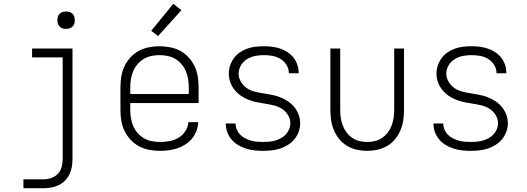

<svg xmlns="http://www.w3.org/2000/svg" viewBox="-20 -787 2790 1017"><path d="M104 210V163H209Q230 163 251 156Q272 149 286.5 133.5Q301 118 306.5 97.5Q312 77 312 55V-483H150V-530H364V55Q364 76 360.5 96.5Q357 117 348 136Q339 155 324 170Q309 185 290 194Q271 203 250.5 206.5Q230 210 209 210ZM330 -634Q321 -634 312 -636.5Q303 -639 296 -646Q289 -653 286.5 -662Q284 -671 284 -680Q284 -689 286.5 -698Q289 -707 296 -714Q303 -721 312 -723.5Q321 -726 330 -726Q339 -726 348 -723.5Q357 -721 364 -714Q371 -707 373.5 -698Q376 -689 376 -680Q376 -671 373.5 -662Q371 -653 364 -646Q357 -639 348 -636.5Q339 -634 330 -634Z M826 12Q798 12 769.5 6.5Q741 1 716 -12.5Q691 -26 671.5 -47Q652 -68 639.5 -94Q627 -120 622.5 -148Q618 -176 618 -205V-325Q618 -353 622.5 -381.5Q627 -410 639 -435.5Q651 -461 670.5 -482.5Q690 -504 715 -517.5Q740 -531 768.5 -536.5Q797 -542 825 -542Q853 -542 881.5 -536.5Q910 -531 935 -517.5Q960 -504 979.5 -482.5Q999 -461 1011 -435.5Q1023 -410 1027.5 -381.5Q1032 -353 1032 -325V-241H670V-205Q670 -183 673.5 -161.5Q677 -140 685.5 -120Q694 -100 708.5 -83Q723 -66 742 -55Q761 -44 783 -39.5Q805 -35 826 -35Q852 -35 877.5 -39.5Q903 -44 925 -57Q947 -70 961.5 -92Q976 -114 978 -140H1030Q1029 -116 1020.5 -93.5Q1012 -71 997 -53Q982 -35 962 -22Q942 -9 919.5 -1.5Q897 6 873.5 9Q850 12 826 12ZM980 -289V-325Q980 -347 976.5 -368.5Q973 -390 964.5 -410Q956 -430 941.5 -447Q927 -464 908.5 -475Q890 -486 868.5 -490.5Q847 -495 825 -495Q803 -495 781.5 -490.5Q760 -486 741.5 -475Q723 -464 708.5 -447Q694 -430 685.5 -410Q677 -390 673.5 -368.5Q670 -347 670 -325V-289Z M817 -596 781 -624 898 -767 941 -733Z M1373 12Q1350 12 1327.5 9.5Q1305 7 1283 0Q1261 -7 1241.5 -18.5Q1222 -30 1207 -47.5Q1192 -65 1184 -86.5Q1176 -108 1176 -131V-133H1228V-132Q1228 -116 1234.5 -100.5Q1241 -85 1252.5 -73.5Q1264 -62 1278.5 -54.5Q1293 -47 1308.5 -42.5Q1324 -38 1340.5 -36.5Q1357 -35 1373 -35Q1389 -35 1405.5 -36.5Q1422 -38 1437.5 -42.5Q1453 -47 1468 -55Q1483 -63 1494 -75Q1505 -87 1511.5 -102.5Q1518 -118 1518 -134Q1518 -157 1505.5 -177.5Q1493 -198 1473.5 -210.5Q1454 -223 1431.5 -228.5Q1409 -234 1386 -237.5Q1363 -241 1340.5 -245.5Q1318 -250 1296.5 -258.5Q1275 -267 1256 -280Q1237 -293 1222.5 -311Q1208 -329 1200 -351Q1192 -373 1192 -396Q1192 -419 1199 -440Q1206 -461 1219 -479Q1232 -497 1250.5 -509.5Q1269 -522 1290 -529.5Q1311 -537 1333 -539.5Q1355 -542 1377 -542Q1399 -542 1420.5 -539.5Q1442 -537 1463 -530Q1484 -523 1502.5 -511Q1521 -499 1534.5 -482Q1548 -465 1555 -444Q1562 -423 1562 -401V-399H1510V-400Q1510 -423 1497.5 -443Q1485 -463 1465.5 -475Q1446 -487 1423 -491Q1400 -495 1377 -495Q1354 -495 1331 -490.5Q1308 -486 1288 -473.5Q1268 -461 1256 -440.5Q1244 -420 1244 -397Q1244 -374 1256.5 -353.5Q1269 -333 1288 -320Q1307 -307 1329.5 -301.5Q1352 -296 1375 -292.5Q1398 -289 1420.5 -284.5Q1443 -280 1464.5 -271.5Q1486 -263 1505.5 -250Q1525 -237 1539.5 -219Q1554 -201 1562 -179Q1570 -157 1570 -134Q1570 -111 1562 -89Q1554 -67 1539.5 -49.5Q1525 -32 1505 -19.5Q1485 -7 1463.5 0Q1442 7 1419 9.5Q1396 12 1373 12Z M1925 12Q1897 12 1870 6Q1843 0 1819 -14Q1795 -28 1777.5 -49.5Q1760 -71 1749 -96.5Q1738 -122 1734 -149.5Q1730 -177 1730 -205V-530H1782V-205Q1782 -184 1785 -163Q1788 -142 1795.5 -122.5Q1803 -103 1815.5 -86Q1828 -69 1845.5 -57Q1863 -45 1883.5 -40Q1904 -35 1925 -35Q1946 -35 1966.5 -40Q1987 -45 2004.5 -57Q2022 -69 2034.5 -86Q2047 -103 2054.5 -122.5Q2062 -142 2065 -163Q2068 -184 2068 -205V-530H2120V-205Q2120 -177 2116 -149.5Q2112 -122 2101 -96.5Q2090 -71 2072.5 -49.5Q2055 -28 2031 -14Q2007 0 1980 6Q1953 12 1925 12Z M2473 12Q2450 12 2427.5 9.5Q2405 7 2383 0Q2361 -7 2341.5 -18.5Q2322 -30 2307 -47.5Q2292 -65 2284 -86.5Q2276 -108 2276 -131V-133H2328V-132Q2328 -116 2334.5 -100.5Q2341 -85 2352.5 -73.5Q2364 -62 2378.5 -54.5Q2393 -47 2408.5 -42.5Q2424 -38 2440.5 -36.5Q2457 -35 2473 -35Q2489 -35 2505.5 -36.5Q2522 -38 2537.5 -42.5Q2553 -47 2568 -55Q2583 -63 2594 -75Q2605 -87 2611.5 -102.5Q2618 -118 2618 -134Q2618 -157 2605.5 -177.5Q2593 -198 2573.5 -210.5Q2554 -223 2531.5 -228.5Q2509 -234 2486 -237.5Q2463 -241 2440.5 -245.5Q2418 -250 2396.5 -258.5Q2375 -267 2356 -280Q2337 -293 2322.5 -311Q2308 -329 2300 -351Q2292 -373 2292 -396Q2292 -419 2299 -440Q2306 -461 2319 -479Q2332 -497 2350.5 -509.5Q2369 -522 2390 -529.5Q2411 -537 2433 -539.5Q2455 -542 2477 -542Q2499 -542 2520.5 -539.5Q2542 -537 2563 -530Q2584 -523 2602.5 -511Q2621 -499 2634.5 -482Q2648 -465 2655 -444Q2662 -423 2662 -401V-399H2610V-400Q2610 -423 2597.5 -443Q2585 -463 2565.5 -475Q2546 -487 2523 -491Q2500 -495 2477 -495Q2454 -495 2431 -490.5Q2408 -486 2388 -473.5Q2368 -461 2356 -440.5Q2344 -420 2344 -397Q2344 -374 2356.5 -353.5Q2369 -333 2388 -320Q2407 -307 2429.5 -301.5Q2452 -296 2475 -292.5Q2498 -289 2520.5 -284.5Q2543 -280 2564.5 -271.5Q2586 -263 2605.5 -250Q2625 -237 2639.5 -219Q2654 -201 2662 -179Q2670 -157 2670 -134Q2670 -111 2662 -89Q2654 -67 2639.5 -49.5Q2625 -32 2605 -19.5Q2585 -7 2563.5 0Q2542 7 2519 9.5Q2496 12 2473 12Z"/></svg>

Font: Lode Dark
Style: Regular
Weight: 400
Monospace: yes
Designer: Belleve Invis
Foundry: Belleve Invis
Version: Version 29.2.0; ttfautohint (v1.8.3)